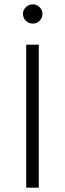

<svg xmlns="http://www.w3.org/2000/svg" viewBox="-20 -866 300 886"><path d="M159 -660V0H101V-660ZM86 -802Q86 -820 99.5 -833Q113 -846 132 -846Q149 -846 162.5 -833Q176 -820 176 -802Q176 -784 163 -770.5Q150 -757 132 -757Q113 -757 99.5 -770Q86 -783 86 -802Z"/></svg>

Font: Human Sans Light
Style: Regular
Weight: 300
Designer: Tim Radville
Foundry: Continuum
Version: Version 1.000;FEAKit 1.0